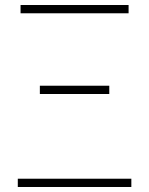

<svg xmlns="http://www.w3.org/2000/svg" viewBox="-20 -746 594 766"><path d="M51 0H504V-33H51ZM139 -371H416V-404H139ZM62 -693H493V-726H62Z"/></svg>

Font: Noto Sans CJK Thin
Style: Regular
Weight: 100
Designer: Ryoko NISHIZUKA (kana & ideographs); Paul D. Hunt (Latin, Greek & Cyrillic); Wenlong ZHANG (bopomofo); Sandoll Communica
Foundry: Adobe Systems Incorporated
Version: Version 1.000;PS 1;hotconv 1.0.78;makeotf.lib2.5.61930